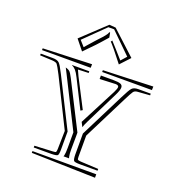

<svg xmlns="http://www.w3.org/2000/svg" viewBox="-126 -828 812 889"><g transform="rotate(20 279.5 -384.0)"><path d="M550.8 -528.8 550.3 -511.2H305.2V-520ZM249 -528.8 248.5 -511.2H8.8V-520ZM249 -197.3V-109.4Q249 -85 244.4 -79.8Q239.7 -74.7 214.4 -74.2H127V-83L216.3 -87.4Q229 -87.9 231.2 -90.3Q233.4 -92.8 233.9 -105L235.8 -195.3L118.7 -431.2Q99.1 -468.8 93.8 -474.9Q88.4 -481 71.3 -482.4L8.8 -485.4V-493.7H66.9Q90.3 -493.7 99.9 -484.6Q109.4 -475.6 125.5 -442.9Q128.4 -437.5 129.9 -434.6ZM336.4 -209V-105Q336.4 -93.3 339.1 -90.8Q341.8 -88.4 354 -87.4L441.4 -83V-74.2H354Q329.6 -74.2 324.5 -79.1Q319.3 -84 318.8 -109.4V-212.9L429.2 -432.6Q449.2 -473.1 458.7 -483.4Q468.3 -493.7 489.7 -493.7H550.8V-485.4L489.7 -481Q476.6 -480 470.5 -471.9Q464.4 -463.9 444.8 -424.8ZM127 -56.6H441.4V-39.6L127 -47.9ZM178.2 -435.1 293.5 -208V-189.5Q293.5 -139.6 293 -127V-121.1Q293 -102.5 295.9 -88.9Q295.9 -87.9 296.9 -85.9Q297.9 -84 297.9 -83H270.5Q270.5 -84 271.5 -85.9Q272.5 -87.9 272.5 -88.9Q275.4 -100.6 275.4 -127V-203.1L153.3 -446.3L139.6 -473.1Q141.6 -472.7 145.8 -471.2Q149.9 -469.7 151.1 -469Q152.3 -468.3 155.3 -466.8Q158.2 -465.3 159.4 -464.1Q160.6 -462.9 163.1 -460.2Q165.5 -457.5 167.5 -454.1Q169.4 -450.7 172.1 -446Q174.8 -441.4 178.2 -435.1ZM281.2 -314.5 271.5 -308.6 202.1 -446.8Q191.4 -468.3 182.9 -478Q174.3 -487.8 163.6 -492.2V-493.7H248V-485.4L195.8 -483.4L209 -454.6ZM305.2 -493.7H368.2Q392.1 -493.7 402.6 -489.3Q413.1 -484.9 413.1 -473.1Q413.1 -460 399.4 -432.6L319.3 -271Q310.1 -252.4 306.2 -239.7L294.9 -261.7L389.2 -443.8Q398.4 -462.4 398.4 -470.2Q398.4 -480 381.3 -480Q380.4 -480 377.4 -479.7Q374.5 -479.5 373 -479.5L305.2 -476.6ZM281.7 -671.9Q275.4 -664.1 257.1 -644Q238.8 -624 235.4 -620.1L185.1 -568.4L145 -618.2L261.7 -728L293.5 -725.6L410.2 -618.2L365.7 -570.3L320.8 -627Q316.4 -631.8 308.3 -641.8Q300.3 -651.9 294.4 -656.7L299.3 -664.1Q308.1 -653.8 328.6 -631.8L365.7 -589.8L390.1 -617.2L289.6 -715.8H261.2L160.6 -617.2L185.1 -589.8L222.2 -631.8Q228 -638.7 237.3 -648.4Q246.6 -658.2 251.2 -663.3Q255.9 -668.5 261.2 -675Q266.6 -681.6 269.3 -686.3Q272 -690.9 272.9 -695.3H277.3Z"/></g></svg>

Font: FoglihtenNo03
Style: Regular
Weight: 500
Version: Version 0.59